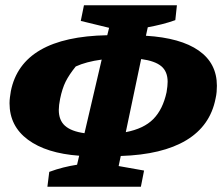

<svg xmlns="http://www.w3.org/2000/svg" viewBox="-20 -691 839 725"><path d="M159 14 166 -42Q193 -52 219 -58.5Q245 -65 271 -69L279 -103Q155 -112 85.5 -163.5Q16 -215 16 -301Q16 -312 17.5 -323.5Q19 -335 21 -347Q62 -552 385 -558L392 -586L285 -612L297 -671H648L642 -615Q617 -606 591 -599.5Q565 -593 538 -588L531 -556Q662 -548 730.5 -500Q799 -452 799 -367Q799 -356 798 -344Q797 -332 794 -319Q774 -216 683.5 -161.5Q593 -107 436 -102L428 -64L524 -47L512 14ZM613 -382Q613 -421 589 -441Q565 -461 513 -468L455 -192Q523 -205 559 -241.5Q595 -278 609 -343Q613 -367 613 -382ZM202 -276Q202 -237 225.5 -216Q249 -195 299 -188L364 -466Q305 -458 266 -440Q241 -409 228 -383Q215 -357 207 -318Q202 -293 202 -276Z"/></svg>

Font: Piazzolla SC ExtraBold
Style: Italic
Weight: 800
Italic angle: -11.3°
Designer: Juan Pablo del Peral
Foundry: Huerta Tipografica
Version: Version 1.330